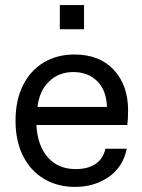

<svg xmlns="http://www.w3.org/2000/svg" viewBox="-20 -724 557 754"><path d="M215 -704H310V-609H215ZM480 -233H123Q127 -153 167.5 -106.5Q208 -60 277 -60Q325 -60 355 -80Q385 -100 394 -140H478Q462 -66 405.5 -28Q349 10 275 10Q206 10 153 -21.5Q100 -53 70.5 -111.5Q41 -170 41 -250Q41 -330 70 -388.5Q99 -447 151.5 -478.5Q204 -510 272 -510Q371 -510 427 -449.5Q483 -389 483 -291Q483 -257 480 -233ZM400 -304Q398 -369 362 -405Q326 -441 268 -441Q211 -441 173 -404.5Q135 -368 127 -304Z"/></svg>

Font: CBA Beacon Sans
Style: Regular
Weight: 400
Designer: Wei Huang
Foundry: Wei Huang
Version: Version 1.002